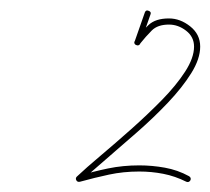

<svg xmlns="http://www.w3.org/2000/svg" viewBox="-20 -601 411 375"><path d="M263 -577Q265 -582 270 -580Q276 -578 274 -573Q269 -559 264 -544.5Q259 -530 254 -516Q254 -516 254 -516Q254 -516 254 -516Q252 -511 246 -513Q241 -515 243 -520Q248 -534 253 -548.5Q258 -563 263 -577Q263 -577 263 -577Q263 -577 263 -577ZM253 -515Q250 -510 245 -514Q240 -517 244 -522Q257 -540 270.5 -552.5Q284 -565 310 -565Q332 -565 351.5 -549.5Q371 -534 371 -510Q371 -486 353.5 -458Q336 -430 308 -400.5Q280 -371 248 -343Q216 -315 187 -290Q158 -265 138 -247Q135 -244 131 -250Q128 -256 132 -257Q162 -266 191 -272Q220 -278 252 -278Q277 -278 302 -273.5Q327 -269 349 -257Q349 -257 349 -257Q349 -257 349 -257Q354 -254 352 -249Q349 -244 344 -246Q322 -257 299 -261.5Q276 -266 252 -266Q221 -266 193 -260Q165 -254 136 -246Q131 -245 129 -249Q127 -253 130 -256Q148 -273 176.5 -297Q205 -321 236.5 -349Q268 -377 296 -405.5Q324 -434 341.5 -461Q359 -488 359 -510Q359 -529 343.5 -541Q328 -553 310 -553Q288 -553 276.5 -541.5Q265 -530 253 -515Q253 -515 253 -515Q253 -515 253 -515Z"/></svg>

Font: FRB American Cursive Thin
Style: Italic
Weight: 100
Italic angle: -25°
Version: Version 2.0;Modular Font Editor K font №1